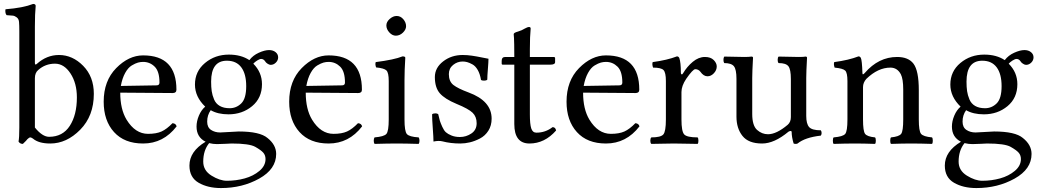

<svg xmlns="http://www.w3.org/2000/svg" viewBox="-20 -728 5284 974"><path d="M174 -373Q157 -359 157 -331V-81Q195 -34 229 -34Q298 -34 334 -89.5Q370 -145 370 -234Q370 -306 337.5 -355.5Q305 -405 259 -405Q210 -405 174 -373ZM167 -404Q217 -449 279 -449Q348 -449 402 -394Q456 -339 456 -252Q456 -140 387 -70Q318 0 235 0Q176 0 147 -25Q138 -31 134 -31Q128 -31 119 -22Q116 -17 96 2Q81 2 74 -10Q78 -29 78 -81V-569Q78 -601 76.5 -617Q75 -633 64 -640.5Q53 -648 47 -648.5Q41 -649 14 -651Q7 -657 7 -674Q7 -679 8 -681Q97 -688 148 -708Q161 -708 161 -698Q157 -658 157 -593V-409Q157 -395 167 -404Z M593 -292 774 -295Q789 -295 789 -309Q789 -366 764.5 -390Q740 -414 706 -414Q693 -414 680 -410.5Q667 -407 648.5 -396Q630 -385 615 -358Q600 -331 593 -292ZM706 0Q611 0 558.5 -58Q506 -116 506 -212Q506 -318 569.5 -382.5Q633 -447 706 -447Q875 -447 875 -273Q875 -256 856 -256L590 -258Q590 -174 622 -121Q666 -49 731 -49Q773 -49 799.5 -61Q826 -73 855 -103Q872 -102 876 -87Q809 0 706 0Z M1229 -291Q1229 -353 1204 -386.5Q1179 -420 1131 -420Q1051 -420 1051 -314Q1051 -286 1054 -265.5Q1057 -245 1066 -223.5Q1075 -202 1095 -190.5Q1115 -179 1145 -179Q1179 -179 1204 -203.5Q1229 -228 1229 -291ZM1041 -2Q1011 35 1011 92Q1011 137 1053 163Q1095 189 1131 189Q1178 189 1221.5 177Q1265 165 1296 139Q1327 113 1327 79Q1327 60 1316 47Q1305 34 1275 17Q1245 0 1155 0Q1150 0 1124.5 1.5Q1099 3 1081 3Q1061 3 1041 -2ZM1097 -56Q1109 -56 1144.5 -58.5Q1180 -61 1191 -61Q1298 -61 1337 -28Q1381 7 1381 53Q1381 130 1295 178Q1209 226 1101 226Q1034 226 987.5 199Q941 172 941 112Q941 40 1023 -9Q977 -32 977 -86Q977 -113 989 -141.5Q1001 -170 1021 -187Q969 -237 969 -299Q969 -366 1020 -408.5Q1071 -451 1141 -451Q1203 -451 1245 -423Q1263 -447 1293 -460.5Q1323 -474 1345 -474Q1365 -474 1378 -463.5Q1391 -453 1391 -437Q1391 -422 1379.5 -410.5Q1368 -399 1353 -399Q1346 -399 1337 -405Q1328 -411 1325 -417Q1317 -429 1305 -429Q1297 -429 1284.5 -421Q1272 -413 1265 -405Q1309 -361 1309 -301Q1309 -231 1259 -189.5Q1209 -148 1139 -148Q1085 -148 1049 -169Q1031 -144 1031 -111Q1031 -82 1050.5 -69Q1070 -56 1097 -56Z M1534 -292 1715 -295Q1730 -295 1730 -309Q1730 -366 1705.5 -390Q1681 -414 1647 -414Q1634 -414 1621 -410.5Q1608 -407 1589.5 -396Q1571 -385 1556 -358Q1541 -331 1534 -292ZM1647 0Q1552 0 1499.5 -58Q1447 -116 1447 -212Q1447 -318 1510.5 -382.5Q1574 -447 1647 -447Q1816 -447 1816 -273Q1816 -256 1797 -256L1531 -258Q1531 -174 1563 -121Q1607 -49 1672 -49Q1714 -49 1740.5 -61Q1767 -73 1796 -103Q1813 -102 1817 -87Q1750 0 1647 0Z M1940 -599Q1940 -617 1957 -632Q1974 -647 1992 -647Q2012 -647 2026 -630.5Q2040 -614 2040 -595Q2040 -578 2024 -562.5Q2008 -547 1988 -547Q1970 -547 1955 -563.5Q1940 -580 1940 -599ZM2032 -122Q2032 -62 2044 -48Q2056 -34 2104 -31Q2108 -25 2108 -14Q2108 -4 2104 2Q2036 0 1992 0Q1948 0 1880 2Q1876 -4 1876 -14Q1876 -25 1880 -31Q1928 -35 1940 -48.5Q1952 -62 1952 -122V-317Q1952 -359 1940.5 -370.5Q1929 -382 1888 -386Q1882 -402 1886 -413Q1980 -425 2022 -442Q2036 -442 2036 -435Q2032 -371 2032 -321Z M2172 -148Q2177 -153 2189 -153Q2197 -153 2203 -149Q2208 -126 2211.5 -115Q2215 -104 2223.5 -85Q2232 -66 2242 -57Q2252 -48 2270.5 -40.5Q2289 -33 2313 -33Q2345 -33 2371.5 -51Q2398 -69 2398 -103Q2398 -136 2377.5 -156Q2357 -176 2296 -201Q2236 -226 2211 -255Q2186 -284 2186 -337Q2186 -384 2228 -416.5Q2270 -449 2327 -449Q2350 -449 2374 -445.5Q2398 -442 2424.5 -436.5Q2451 -431 2458 -430Q2458 -414 2455 -378Q2452 -342 2452 -324Q2448 -319 2434 -319Q2424 -319 2420 -323Q2415 -353 2403.5 -373Q2392 -393 2376.5 -401.5Q2361 -410 2349.5 -413Q2338 -416 2327 -416Q2300 -416 2278.5 -398.5Q2257 -381 2257 -352Q2257 -315 2280 -297Q2303 -279 2357 -259Q2474 -216 2474 -126Q2474 -91 2457.5 -65Q2441 -39 2415 -25.5Q2389 -12 2364 -6Q2339 0 2315 0Q2266 0 2224 -11Q2217 -13 2204 -13Q2194 -13 2179 -10Q2179 -30 2175.5 -76.5Q2172 -123 2172 -148Z M2543 -439H2589Q2589 -477 2588.5 -502Q2588 -527 2587.5 -534.5Q2587 -542 2586.5 -547Q2586 -552 2586 -555Q2586 -562 2608 -568Q2628 -574 2642 -583Q2656 -591 2664 -591Q2672 -591 2672 -583Q2668 -543 2668 -478V-439H2788Q2796 -439 2796 -433V-413Q2796 -400 2772 -400H2668V-147Q2668 -98 2675 -76.5Q2682 -55 2701 -55Q2747 -55 2783 -83Q2798 -83 2801 -66Q2743 0 2666 0Q2589 0 2589 -99V-400H2530Q2525 -400 2525 -406V-419Q2525 -439 2543 -439Z M2941 -292 3122 -295Q3137 -295 3137 -309Q3137 -366 3112.5 -390Q3088 -414 3054 -414Q3041 -414 3028 -410.5Q3015 -407 2996.5 -396Q2978 -385 2963 -358Q2948 -331 2941 -292ZM3054 0Q2959 0 2906.5 -58Q2854 -116 2854 -212Q2854 -318 2917.5 -382.5Q2981 -447 3054 -447Q3223 -447 3223 -273Q3223 -256 3204 -256L2938 -258Q2938 -174 2970 -121Q3014 -49 3079 -49Q3121 -49 3147.5 -61Q3174 -73 3203 -103Q3220 -102 3224 -87Q3157 0 3054 0Z M3434 -358Q3434 -353 3437.5 -351Q3441 -349 3445 -356Q3465 -390 3494.5 -414.5Q3524 -439 3556 -439Q3585 -439 3600.5 -423.5Q3616 -408 3616 -391Q3616 -372 3601.5 -356.5Q3587 -341 3569 -341Q3549 -341 3533 -364Q3523 -377 3507 -377Q3495 -377 3461 -328Q3437 -292 3437 -261V-122Q3437 -61 3451 -46Q3465 -31 3519 -31Q3523 -27 3523 -14Q3523 -2 3519 2Q3502 2 3460.5 1Q3419 0 3398 0Q3377 0 3339 1Q3301 2 3284 2Q3279 -3 3279 -14Q3279 -26 3284 -31Q3332 -31 3345 -46Q3358 -61 3358 -122V-317Q3358 -360 3346 -372.5Q3334 -385 3293 -385Q3287 -402 3291 -413Q3365 -423 3414 -442Q3422 -442 3426 -434Q3434 -412 3434 -358Z M3846 0Q3777 0 3746.5 -38.5Q3716 -77 3716 -136V-328Q3716 -376 3703 -392Q3690 -408 3654 -408Q3650 -414 3650 -424Q3650 -435 3654 -441Q3671 -441 3705.5 -440Q3740 -439 3756 -439Q3780 -439 3792 -441Q3800 -441 3800 -435Q3796 -362 3796 -332V-150Q3796 -91 3820.5 -69Q3845 -47 3876 -47Q3919 -47 3976 -95Q3992 -109 3992 -134V-327Q3992 -376 3979.5 -392Q3967 -408 3930 -408Q3925 -412 3925 -424Q3925 -437 3930 -441Q3947 -441 3981.5 -440Q4016 -439 4032 -439Q4058 -439 4066 -441Q4074 -441 4074 -435Q4070 -362 4070 -332V-140Q4070 -100 4084.5 -83.5Q4099 -67 4144 -67Q4148 -61 4148 -53Q4148 -46 4144 -40Q4064 -31 4026 0Q4022 2 4016 2Q4010 2 4006 0Q3996 -33 3996 -59Q3995 -64 3990 -63.5Q3985 -63 3980 -60Q3908 0 3846 0Z M4367 -358Q4437 -439 4531 -439Q4588 -439 4614 -405Q4641 -369 4641 -271V-122Q4641 -63 4652.5 -49Q4664 -35 4708 -31Q4712 -27 4712 -14Q4712 -2 4708 2Q4648 0 4602 0Q4560 0 4500 2Q4496 -2 4496 -14Q4496 -27 4500 -31Q4541 -35 4551.5 -49Q4562 -63 4562 -122V-274Q4562 -327 4550 -351Q4532 -385 4497 -385Q4434 -385 4375 -328Q4358 -309 4358 -286V-122Q4358 -63 4368.5 -49Q4379 -35 4419 -31Q4423 -27 4423 -14Q4423 -2 4419 2Q4359 0 4319 0Q4269 0 4209 2Q4205 -2 4205 -14Q4205 -27 4209 -31Q4256 -35 4267.5 -48.5Q4279 -62 4279 -122V-317Q4279 -359 4267.5 -370Q4256 -381 4214 -385Q4208 -402 4212 -413Q4286 -423 4335 -442Q4343 -442 4347 -434Q4353 -422 4355 -358Q4355 -344 4367 -358Z M5061 -291Q5061 -353 5036 -386.5Q5011 -420 4963 -420Q4883 -420 4883 -314Q4883 -286 4886 -265.5Q4889 -245 4898 -223.5Q4907 -202 4927 -190.5Q4947 -179 4977 -179Q5011 -179 5036 -203.5Q5061 -228 5061 -291ZM4873 -2Q4843 35 4843 92Q4843 137 4885 163Q4927 189 4963 189Q5010 189 5053.5 177Q5097 165 5128 139Q5159 113 5159 79Q5159 60 5148 47Q5137 34 5107 17Q5077 0 4987 0Q4982 0 4956.5 1.5Q4931 3 4913 3Q4893 3 4873 -2ZM4929 -56Q4941 -56 4976.5 -58.5Q5012 -61 5023 -61Q5130 -61 5169 -28Q5213 7 5213 53Q5213 130 5127 178Q5041 226 4933 226Q4866 226 4819.5 199Q4773 172 4773 112Q4773 40 4855 -9Q4809 -32 4809 -86Q4809 -113 4821 -141.5Q4833 -170 4853 -187Q4801 -237 4801 -299Q4801 -366 4852 -408.5Q4903 -451 4973 -451Q5035 -451 5077 -423Q5095 -447 5125 -460.5Q5155 -474 5177 -474Q5197 -474 5210 -463.5Q5223 -453 5223 -437Q5223 -422 5211.5 -410.5Q5200 -399 5185 -399Q5178 -399 5169 -405Q5160 -411 5157 -417Q5149 -429 5137 -429Q5129 -429 5116.5 -421Q5104 -413 5097 -405Q5141 -361 5141 -301Q5141 -231 5091 -189.5Q5041 -148 4971 -148Q4917 -148 4881 -169Q4863 -144 4863 -111Q4863 -82 4882.5 -69Q4902 -56 4929 -56Z"/></svg>

Font: Ponomar Unicode TT
Style: Regular
Weight: 400
Designer: Vladislav V. Dorosh, Yuri A.W. Shardt, Nikita Simmons, Aleksandr Andreev
Foundry: Ponomar Project
Version: 1.1